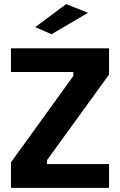

<svg xmlns="http://www.w3.org/2000/svg" viewBox="-20 -920 589 941"><path d="M33.8 0.6V-124.3L339.3 -547.5V-567H33.8V-683H514.4V-554.6L210.2 -134.9V-116H514.4V0.6ZM232.6 -752.3 152.8 -787 304 -899.9 411.3 -857.3Z"/></svg>

Font: Cairo
Style: Regular
Weight: 400
Designer: Mohamed Gaber, Accademia di Belle Arti di Urbino
Foundry: Kief Type Foundry, Accademia di Belle Arti di Urbino
Version: Version 3.120